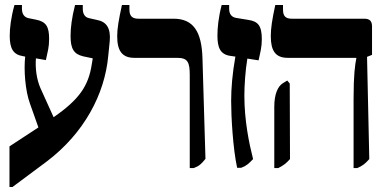

<svg xmlns="http://www.w3.org/2000/svg" viewBox="-20 -667 1549 770"><path d="M18 83H30L167 -19C318 -133 400 -290 414 -442L420 -501C425 -554 407 -580 369 -587L338 -594C322 -597 312 -609 312 -632V-647H281C268 -597 263 -555 263 -523C263 -473 275 -450 314 -441L352 -433L348 -409C335 -323 298 -268 195 -197L142 -314C127 -349 121 -391 124 -433L164 -426C171 -459 177 -477 177 -511C177 -560 165 -580 125 -588L95 -594C80 -597 68 -608 68 -632V-647H38C24 -597 19 -554 19 -523C19 -473 33 -448 71 -442L81 -440C75 -388 81 -304 100 -252L134 -156L18 -80Z M741 7H757C779 -1 788 -10 804 -30L792 -433C789 -541 755 -592 676 -592H535C510 -592 499 -603 499 -629V-647H469C456 -587 450 -553 450 -522C450 -464 469 -435 519 -435H691C734 -435 741 -416 741 -365Z M931 6H947C967 -1 978 -11 995 -29C979 -92 960 -183 960 -284C960 -323 964 -385 972 -432L1017 -425C1024 -458 1030 -477 1030 -510C1030 -565 1014 -581 977 -587L928 -595C910 -598 899 -609 899 -632V-647H869C856 -597 852 -555 852 -524C852 -475 864 -449 903 -443L924 -440C912 -373 907 -313 907 -262C907 -199 914 -73 931 6Z M1398 7H1413C1434 -2 1445 -11 1461 -29L1452 -439L1472 -447V-561C1472 -583 1462 -592 1441 -592H1150C1126 -592 1115 -602 1115 -628V-647H1084C1071 -587 1066 -553 1066 -522C1066 -463 1085 -435 1134 -435H1409V-433C1404 -408 1398 -368 1398 -271ZM1080 7H1096C1116 -3 1128 -12 1143 -29L1142 -332L1132 -344L1114 -333C1095 -321 1080 -291 1080 -239Z"/></svg>

Font: Noto Serif Hebrew ExtraCondensed ExtraBold
Style: Regular
Weight: 800
Width: 2
Designer: Monotype Design Team
Foundry: Monotype Imaging Inc.
Version: Version 2.004